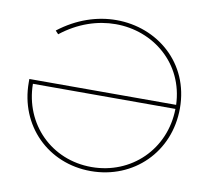

<svg xmlns="http://www.w3.org/2000/svg" viewBox="-78 -793 982 885"><g transform="rotate(10 413.0 -350.0)"><path d="M736 -347C733 -157 587 -16 401 -16C214 -16 71 -158 69 -347ZM401 3C601 3 756 -148 756 -353C756 -566 589 -703 398 -703C309 -703 215 -673 130 -607L144 -592C224 -655 313 -684 398 -684C574 -684 729 -559 736 -366H49V-350C49 -148 201 3 401 3Z"/></g></svg>

Font: Montserrat-Alt1 Thin
Style: Regular
Weight: 100
Designer: Differentunic
Foundry: Differentunic
Version: Version 7.222